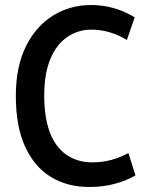

<svg xmlns="http://www.w3.org/2000/svg" viewBox="-20 -729 600 764"><path d="M335 15Q247 15 181.5 -25.5Q116 -66 79.5 -146.5Q43 -227 43 -347Q43 -464 83 -544.5Q123 -625 191 -667Q259 -709 342 -709Q379 -709 411 -702Q443 -695 469 -684Q495 -673 516 -660L485 -570Q452 -590 416.5 -600.5Q381 -611 343 -611Q291 -611 248 -582Q205 -553 180.5 -494.5Q156 -436 156 -349Q156 -261 178.5 -202Q201 -143 244.5 -113Q288 -83 347 -83Q388 -83 424 -93Q460 -103 491 -120L519 -31Q485 -11 438.5 2Q392 15 335 15Z"/></svg>

Font: Ubuntu Sans Mono Medium
Style: Regular
Weight: 500
Monospace: yes
Designer: Dalton Maag Ltd
Foundry: Dalton Maag Ltd
Version: Version 1.006